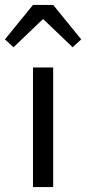

<svg xmlns="http://www.w3.org/2000/svg" viewBox="-52 -760 350 780"><path d="M82 0V-486H164V0ZM-32 -600 82 -740H164L278 -600L243 -568L125 -681H121L3 -568Z"/></svg>

Font: Pinyin1712
Style: Regular
Weight: 400
Version: Version 1